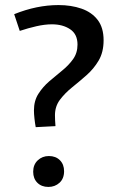

<svg xmlns="http://www.w3.org/2000/svg" viewBox="-20 -731 468 758"><path d="M121 -229Q118 -245 116 -263.5Q114 -282 114 -295Q114 -333 131.5 -360.5Q149 -388 174.5 -410Q200 -432 225.5 -452.5Q251 -473 268.5 -497.5Q286 -522 286 -555Q286 -596 257 -615.5Q228 -635 185 -635Q157 -635 124 -627.5Q91 -620 58 -609L36 -675Q125 -711 211 -711Q261 -711 301.5 -697Q342 -683 365.5 -652.5Q389 -622 389 -572Q389 -525 369.5 -492Q350 -459 321.5 -434Q293 -409 264.5 -386Q236 -363 216.5 -337Q197 -311 197 -276Q197 -269 197.5 -256Q198 -243 199 -233ZM111 -53Q111 -81 129 -98Q147 -115 173 -115Q200 -115 216.5 -98.5Q233 -82 233 -55Q233 -26 215 -9.5Q197 7 171 7Q144 7 127.5 -9.5Q111 -26 111 -53Z"/></svg>

Font: Bitter Thin Medium
Style: Regular
Weight: 500
Version: Version 3.021